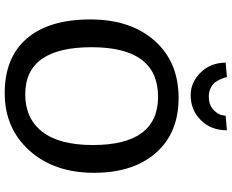

<svg xmlns="http://www.w3.org/2000/svg" viewBox="-102 -848 960 795"><g transform="rotate(90 377.5 -450.0)"><path d="M459 -905 519 -910Q519 -844 477 -802Q435 -760 374 -760Q320 -760 279.5 -801.5Q239 -843 239 -905L299 -910Q299 -907 300.5 -902Q302 -897 307.5 -884Q313 -871 320.5 -861Q328 -851 343.5 -843Q359 -835 379 -835Q412 -835 432 -852.5Q452 -870 456 -888ZM385 -710Q530 -710 612.5 -616Q695 -522 695 -360Q695 -195 603 -92.5Q511 10 365 10Q218 10 139 -81.5Q60 -173 60 -345Q60 -511 148 -610.5Q236 -710 385 -710ZM380 -625Q175 -625 175 -350Q175 -75 370 -75Q470 -75 525 -145.5Q580 -216 580 -355Q580 -625 380 -625Z"/></g></svg>

Font: Bitter
Style: Regular
Weight: 400
Designer: Sol Matas
Foundry: Sol Matas
Version: Version 1.300;PS 001.300;hotconv 1.0.70;makeotf.lib2.5.58329